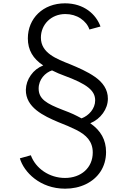

<svg xmlns="http://www.w3.org/2000/svg" viewBox="-20 -860 778 1155"><path d="M371.5 275C417.5 275 459 266 496.5 248C570.5 212 618 144.5 618 54.5C618 -18 586.5 -75 523 -118.5C555 -132 580.5 -152.5 599.5 -179C618.5 -205.5 628.5 -234 629 -265.5C629.5 -322 598 -364.5 552 -397C506 -429.5 449.5 -453.5 401.5 -473.5C319.5 -506 226 -541 226 -633.5C226 -712.5 287.5 -775.5 373 -775.5C407.5 -775.5 438.5 -766.5 465 -749C491.5 -731 509 -709 518 -682.5L584.5 -700.5C558 -773.5 486 -840 371 -840C238.5 -840 147.5 -749 147.5 -629C147.5 -559.5 178.5 -506.5 240 -466.5C209 -454 184 -434.5 165.5 -408C146.5 -381.5 136.5 -352 135.5 -320C134 -213.5 242 -163 330.5 -125.5C371 -110 406.5 -94.5 438 -79C500 -48 538 -8.5 538 57.5C538 149.5 467.5 210.5 371 210.5C277 210.5 194.5 153.5 165.5 74L99.5 92.5C123.5 175 220.5 275 371.5 275ZM470.5 -148C429.5 -169.5 418.5 -176 356 -199.5C260.5 -236.5 212.5 -264 212.5 -327.5C212.5 -382.5 252.5 -423.5 293 -436.5C308.5 -429 321 -423 330.5 -419C339.5 -415 350.5 -410.5 363.5 -406C505.5 -354 552.5 -314.5 552.5 -256C552.5 -206 514 -164 470.5 -148Z"/></svg>

Font: Spartan
Style: Regular
Weight: 400
Designer: Matt Bailey, Mirko Velimirovic
Foundry: Matt Bailey
Version: Version 1.003